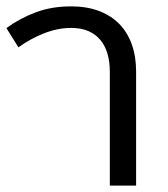

<svg xmlns="http://www.w3.org/2000/svg" viewBox="-20 -580 525 600"><path d="M405.3 0H323.2V-356Q323.2 -386.7 315.9 -411.9Q308.6 -437 293.7 -455.1Q278.8 -473.1 256.1 -482.9Q233.4 -492.7 202.6 -492.7Q160.6 -492.7 118.2 -476.1Q75.7 -459.5 37.6 -432.1L0 -492.2Q41.5 -522.5 91.3 -541.3Q141.1 -560.1 202.1 -560.1Q251 -560.1 288.8 -545.9Q326.7 -531.7 352.5 -505.4Q378.4 -479 391.8 -441.4Q405.3 -403.8 405.3 -356.9Z"/></svg>

Font: Noto Sans Southeast Asian
Style: Regular
Weight: 400
Designer: Monotype Design Team
Foundry: Monotype Imaging Inc.
Version: Version 1.06 uh; ttfautohint (v1.4.1)